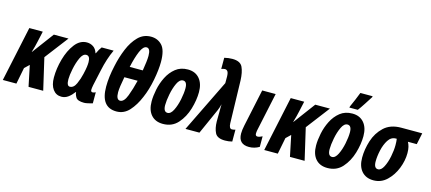

<svg xmlns="http://www.w3.org/2000/svg" viewBox="-67 -1303 4142 1846"><g transform="rotate(15 2004.0 -380.5)"><path d="M125 0 157 -163 203 -207 246 0H392L319 -315L497 -548H351L191 -333H189Q208 -396 218 -444L241 -548H107L-10 0Z M697 -69H701Q701 -48 718 -19Q735 10 801 10Q815 10 840 4.5Q865 -1 884 -7V-117Q867 -108 854 -108Q836 -108 836 -129Q836 -145 842 -176L876 -332Q902 -454 946 -548H827Q808 -525 787 -479H784Q771 -521 742 -539.5Q713 -558 679 -558Q610 -558 560.5 -493.5Q511 -429 484.5 -334.5Q458 -240 458 -151Q458 -76 489.5 -33Q521 10 574 10Q611 10 641 -12Q671 -34 697 -69ZM597 -171Q597 -209 610 -273.5Q623 -338 646.5 -389.5Q670 -441 703 -441Q742 -441 742 -378Q742 -358 738.5 -331Q735 -304 724 -257Q713 -207 690 -155.5Q667 -104 628 -104Q597 -104 597 -171Z M1338 -193Q1374 -275 1394 -380Q1414 -485 1414 -560Q1414 -678 1370.5 -724.5Q1327 -771 1260 -771Q1185 -771 1132.5 -718Q1080 -665 1045.5 -581.5Q1011 -498 992 -407Q966 -292 966 -196Q966 10 1122 10Q1197 10 1249.5 -48Q1302 -106 1338 -193ZM1245 -661Q1283 -661 1283 -586Q1283 -560 1278.5 -523Q1274 -486 1266 -437H1136Q1157 -534 1184 -597.5Q1211 -661 1245 -661ZM1091 -174Q1091 -198 1096.5 -237Q1102 -276 1112 -328H1244Q1224 -244 1196.5 -171.5Q1169 -99 1130 -99Q1091 -99 1091 -174Z M1842 -375Q1842 -460 1800 -509Q1758 -558 1684 -558Q1612 -558 1562.5 -518.5Q1513 -479 1482.5 -418.5Q1452 -358 1438.5 -291.5Q1425 -225 1425 -172Q1425 -86 1467 -38Q1509 10 1585 10Q1676 10 1732.5 -53.5Q1789 -117 1815.5 -206.5Q1842 -296 1842 -375ZM1560 -171Q1560 -215 1572.5 -279.5Q1585 -344 1608.5 -394Q1632 -444 1666 -444Q1707 -444 1707 -376Q1707 -329 1694 -265Q1681 -201 1657 -152.5Q1633 -104 1601 -104Q1560 -104 1560 -171Z M2274 1V-117Q2253 -111 2240 -111Q2212 -111 2210 -163L2199 -587Q2196 -668 2173 -717.5Q2150 -767 2071 -767Q2031 -767 1991 -757V-646Q2014 -654 2026 -654Q2043 -654 2053 -640.5Q2063 -627 2064 -591V-524L1808 0H1947L2061 -255Q2067 -268 2072.5 -286Q2078 -304 2082 -319Q2081 -301 2081 -282.5Q2081 -264 2081 -247L2080 -147Q2081 -79 2103.5 -34.5Q2126 10 2203 10Q2239 10 2274 1Z M2543 -18V-123Q2515 -108 2495 -108Q2474 -108 2474 -133Q2474 -141 2475 -148Q2476 -155 2477 -163L2559 -548H2425L2346 -177Q2336 -131 2336 -96Q2336 10 2442 10Q2495 10 2543 -18Z M2727 0 2759 -163 2805 -207 2848 0H2994L2921 -315L3099 -548H2953L2793 -333H2791Q2810 -396 2820 -444L2843 -548H2709L2592 0Z M3361 -606Q3382 -633 3413.5 -682Q3445 -731 3463 -759L3465 -769H3343Q3335 -747 3313 -694.5Q3291 -642 3280 -619L3277 -606ZM3479 -375Q3479 -460 3437 -509Q3395 -558 3321 -558Q3249 -558 3199.5 -518.5Q3150 -479 3119.5 -418.5Q3089 -358 3075.5 -291.5Q3062 -225 3062 -172Q3062 -86 3104 -38Q3146 10 3222 10Q3313 10 3369.5 -53.5Q3426 -117 3452.5 -206.5Q3479 -296 3479 -375ZM3197 -171Q3197 -215 3209.5 -279.5Q3222 -344 3245.5 -394Q3269 -444 3303 -444Q3344 -444 3344 -376Q3344 -329 3331 -265Q3318 -201 3294 -152.5Q3270 -104 3238 -104Q3197 -104 3197 -171Z M3930 -326Q3930 -363 3923.5 -388.5Q3917 -414 3906 -434H3994L4018 -548H3810Q3702 -548 3638.5 -488.5Q3575 -429 3547.5 -342.5Q3520 -256 3520 -173Q3520 -87 3562.5 -38.5Q3605 10 3680 10Q3757 10 3813 -43.5Q3869 -97 3899.5 -174.5Q3930 -252 3930 -326ZM3655 -172Q3655 -222 3668.5 -283Q3682 -344 3710.5 -389Q3739 -434 3786 -434H3795Q3799 -408 3799 -371Q3799 -320 3786.5 -257.5Q3774 -195 3750.5 -149.5Q3727 -104 3696 -104Q3655 -104 3655 -172Z"/></g></svg>

Font: Noto Sans UI Condensed ExtraBold
Style: Italic
Weight: 800
Width: 3
Designer: Monotype Design Team
Foundry: Monotype Imaging Inc.
Version: 1.001